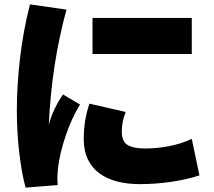

<svg xmlns="http://www.w3.org/2000/svg" viewBox="-20 -778 980 878"><path d="M284 -734Q250 -609 230 -480Q210 -351 203 -206Q212 -243 230 -280.5Q248 -318 268 -346L346 -300Q326 -268 309.5 -231.5Q293 -195 280 -156.5Q267 -118 258 -80Q249 -42 245 -8Q243 12 242.5 30Q242 48 244 68L97 80Q79 14 68 -80Q57 -174 57 -275Q57 -382 71 -507Q85 -632 117 -758ZM857 -696V-531H403V-696ZM555 -266Q537 -224 537 -176Q537 -131 563.5 -115Q590 -99 644 -99Q697 -99 752.5 -109.5Q808 -120 857 -143L892 24Q835 43 762.5 53.5Q690 64 620 64Q563 64 516 52Q469 40 435 15Q401 -10 382 -49Q363 -88 363 -142Q363 -190 370 -229.5Q377 -269 389 -304Z"/></svg>

Font: OA Gothic ExtraBold
Style: Regular
Weight: 800
Designer: Choi Chi-young, Lee Jaesang, Lee Juhyun, Han Dohee
Foundry: DDUNGSANG CORP.
Version: Version 1.000;Build 20210203